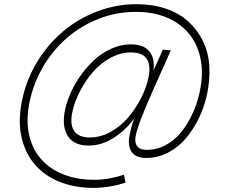

<svg xmlns="http://www.w3.org/2000/svg" viewBox="-20 -722 1083 915"><path d="M424.3 173.3Q335.4 173.3 262.9 144Q190.4 114.7 143.8 59.3Q97.2 3.9 81.1 -75.9Q64.9 -155.8 87.9 -256.3Q109.4 -351.1 161.1 -433.6Q212.9 -516.1 283.9 -575.2Q355 -634.3 445.1 -668.2Q535.2 -702.1 630.4 -702.1Q707 -702.1 770.3 -680.7Q833.5 -659.2 876.7 -620.1Q919.9 -581.1 946.8 -526.9Q973.6 -472.7 977.5 -407.2Q981.4 -341.8 965.8 -267.6Q952.6 -210.4 927.5 -158.4Q902.3 -106.4 866.5 -63.5Q830.6 -20.5 781.2 5.1Q731.9 30.8 676.3 30.8Q624 30.8 604.7 -2.2Q585.4 -35.2 601.6 -95.2Q606.4 -123 620.1 -157.2Q575.7 -98.6 519.5 -63.5Q463.4 -28.3 402.3 -28.3Q330.1 -28.3 301.5 -76.2Q272.9 -124 291.5 -204.6Q300.3 -243.7 319.6 -285.6Q338.9 -327.6 368.4 -367.9Q397.9 -408.2 433.3 -439.9Q468.8 -471.7 513.2 -491.2Q557.6 -510.7 603.5 -510.7Q663.6 -510.7 691.2 -477.8Q718.8 -444.8 711.4 -384.8L755.9 -485.4L793.9 -482.4Q780.8 -450.7 744.6 -371.1Q708.5 -291.5 679.7 -223.9Q650.9 -156.2 637.2 -113.3Q626 -80.6 624.8 -58.3Q623.5 -36.1 636.5 -22Q649.4 -7.8 679.2 -7.8Q727.5 -7.8 770.3 -31Q813 -54.2 844 -93Q875 -131.8 896.7 -178.7Q918.5 -225.6 930.2 -276.9Q955.6 -386.7 927.2 -475.1Q898.9 -563.5 820.6 -614.5Q742.2 -665.5 627.4 -665.5Q509.3 -665.5 403.3 -611.3Q297.4 -557.1 224.4 -462.2Q151.4 -367.2 123.5 -248.5Q103 -157.2 117.4 -85.9Q131.8 -14.6 174.3 34.4Q216.8 83.5 282 109.1Q347.2 134.8 428.2 134.8Q498 134.8 570.8 110.8L578.1 148.4Q501.5 173.3 424.3 173.3ZM408.2 -66.9Q459 -66.9 507.1 -93.5Q555.2 -120.1 590.6 -161.9Q626 -203.6 650.9 -251.7Q675.8 -299.8 686 -345.7Q700.7 -407.2 680.4 -439.7Q660.2 -472.2 604.5 -472.2Q553.7 -472.2 505.6 -445.8Q457.5 -419.4 422.1 -377.9Q386.7 -336.4 361.8 -288.6Q336.9 -240.7 326.2 -194.8Q311.5 -132.3 332.3 -99.6Q353 -66.9 408.2 -66.9Z"/></svg>

Font: HK Grotesk Light Legacy Italic
Style: Regular
Weight: 300
Italic angle: -13°
Designer: Alfredo Marco Pradil
Foundry: Hanken Design Co.
Version: Version 2.022;PS 002.022;hotconv 1.0.88;makeotf.lib2.5.64775